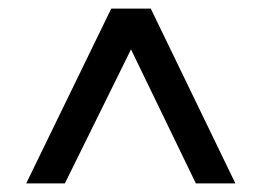

<svg xmlns="http://www.w3.org/2000/svg" viewBox="-20 -730 609 447"><path d="M41 -303 239 -710H331L528 -303H436L285 -615L131 -303Z"/></svg>

Font: Raleway Thin SemiBold
Style: Regular
Weight: 600
Version: Version 4.026